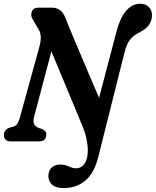

<svg xmlns="http://www.w3.org/2000/svg" viewBox="-25 -740 815 1005"><path d="M585 -575.5Q603 -645.5 634.8 -683Q666.5 -720.5 709.5 -720.5Q735.5 -720.5 753.2 -704.2Q771 -688 770.5 -658Q769.5 -603.5 708 -572Q673 -555 654.8 -531Q636.5 -507 626 -462.5L491 75.5Q469.5 165.5 422 205Q374.5 244.5 309 244.5Q260.5 244.5 241.5 220Q222.5 195.5 230.5 163.5Q235 144 250.8 132.8Q266.5 121.5 289 121.5Q310 121.5 322.8 126.2Q335.5 131 346.5 136Q357.5 141 373 141Q394 141 409.8 126.2Q425.5 111.5 432 79.5Q436 53.5 434.2 31.8Q432.5 10 426 -21.5Q422.5 -37.5 417.2 -52.2Q412 -67 404.5 -84.5Q397.5 -102 379.5 -145.5Q361.5 -189 337.8 -246Q314 -303 289.2 -362.5Q264.5 -422 244 -471L153 -126.5Q147.5 -105 153 -91.8Q158.5 -78.5 178 -70L195 -65Q210.5 -57 215 -48Q219.5 -39 216 -25Q210.5 0 180 0H29Q11.5 0 2.5 -11Q-6.5 -22 -4 -40Q-1.5 -61 23.5 -71.5L41 -76Q57 -80.5 64.8 -91Q72.5 -101.5 78.5 -123L181 -494.5Q197.5 -555 177 -586L148 -636Q133.5 -656 141.2 -678Q149 -700 176.5 -700H247.5Q269 -700 287.5 -688.2Q306 -676.5 317.5 -646Q322 -634 335.2 -601.5Q348.5 -569 367.8 -523.5Q387 -478 409 -426Q431 -374 453 -322.5Q475 -271 493.5 -228Z"/></svg>

Font: Fraunces 144pt S100 SemiBold
Style: Italic
Weight: 600
Italic angle: -16°
Version: Version 1.000; ttfautohint (v1.8.3)